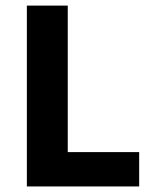

<svg xmlns="http://www.w3.org/2000/svg" viewBox="-20 -672 558 692"><path d="M76.8 0V-651.8H224.2V-123.8H481.6V0Z"/></svg>

Font: SourceSans3VF
Style: Regular
Weight: 200
Designer: Paul D. Hunt
Foundry: Adobe
Version: Version 3.052;hotconv 1.1.0;makeotfexe 2.6.0